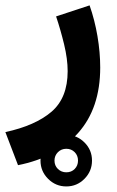

<svg xmlns="http://www.w3.org/2000/svg" viewBox="-42 -334 425 697"><path d="M105 249Q105 210.4 132.6 183.1Q160.2 155.8 198.7 155.8Q237.3 155.8 264.6 183.1Q292 210.4 292 249Q292 287.6 264.6 315.2Q237.3 342.8 198.7 342.8Q160.2 342.8 132.6 315.2Q105 287.6 105 249ZM155.8 249Q155.8 267.1 168.2 279.3Q180.7 291.5 198.7 291.5Q217.3 291.5 229.2 279.3Q241.2 267.1 241.2 249Q241.2 230.5 229 218.3Q216.8 206.1 198.7 206.1Q180.7 206.1 168.2 218.5Q155.8 231 155.8 249ZM23.4 265.6 -22.5 145.5Q85.9 122.1 144.8 71.8Q203.6 21.5 203.6 -75.7Q203.6 -119.6 190.7 -173.1Q177.7 -226.6 161.6 -274.4L283.2 -314.5Q301.8 -261.7 311.8 -202.9Q321.8 -144 321.8 -88.9Q321.8 58.6 241.9 148.4Q162.1 238.3 23.4 265.6Z"/></svg>

Font: Vazirmatn UI
Style: Bold
Weight: 700
Designer: Saber Rastikerdar
Foundry: Saber Rastikerdar
Version: Version 33.003